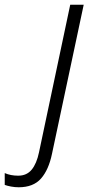

<svg xmlns="http://www.w3.org/2000/svg" viewBox="-154 -552 407 812"><path d="M-75 240Q-91 240 -107 237Q-123 234 -134 230V180Q-109 191 -77 191Q-41 191 -20 165.5Q1 140 11 92L143 -532H200L66 98Q52 166 19.5 203Q-13 240 -75 240Z"/></svg>

Font: Noto Sans Light
Style: Italic
Weight: 300
Italic angle: -12°
Designer: Monotype Design Team
Foundry: Monotype Imaging Inc.
Version: Version 2.013; ttfautohint (v1.8.4.7-5d5b)